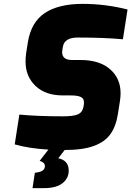

<svg xmlns="http://www.w3.org/2000/svg" viewBox="-20 -769 679 992"><path d="M303 -517Q301 -505 301 -500Q301 -459 352 -459H396Q494 -459 548.5 -411.5Q603 -364 603 -288Q603 -270 600 -249L589 -179Q579 -116 550.5 -76Q522 -36 465 -15Q408 6 314 6L281 49Q305 53 320 68.5Q335 84 335 113Q335 152 303 177.5Q271 203 207 203H148L160 124L176 121Q212 115 212 89Q212 70 185 62L230 4Q129 -2 56 -23L80 -177Q173 -168 304 -168Q361 -168 383.5 -178.5Q406 -189 411 -216L413 -227Q414 -232 414 -240Q414 -260 397.5 -268Q381 -276 344 -276H304Q215 -276 163.5 -325Q112 -374 112 -451Q112 -472 115 -494L124 -551Q141 -655 212 -702Q283 -749 407 -749Q524 -749 639 -720L615 -566Q521 -575 382 -575Q313 -575 305 -528Z"/></svg>

Font: Exo Black
Style: Italic
Weight: 900
Italic angle: -9°
Designer: Natanael Gama
Foundry: Natanael Gama
Version: Version 1.500; ttfautohint (v1.6)